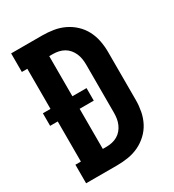

<svg xmlns="http://www.w3.org/2000/svg" viewBox="-178 -838 855 941"><g transform="rotate(-30 250.0 -367.5)"><path d="M31 0V-105H62V-332H19V-403H62V-630H31V-735H207Q238 -735 269.5 -730Q301 -725 329.5 -711.5Q358 -698 381.5 -676Q405 -654 419.5 -626Q434 -598 440 -566.5Q446 -535 446 -504V-231Q446 -200 440 -168.5Q434 -137 419.5 -109Q405 -81 381.5 -59Q358 -37 329.5 -23.5Q301 -10 269.5 -5Q238 0 207 0ZM186 -105H207Q223 -105 239 -108.5Q255 -112 269 -120Q283 -128 293.5 -140.5Q304 -153 310.5 -168Q317 -183 319.5 -199Q322 -215 322 -231V-504Q322 -520 319.5 -536Q317 -552 310.5 -567Q304 -582 293.5 -594.5Q283 -607 269 -615Q255 -623 239 -626.5Q223 -630 207 -630H186V-403H266V-332H186Z"/></g></svg>

Font: Iosevka Curly Slab Extrabold
Style: Regular
Weight: 800
Monospace: yes
Designer: Belleve Invis
Foundry: Belleve Invis
Version: Version 22.1.2; ttfautohint (v1.8.4)